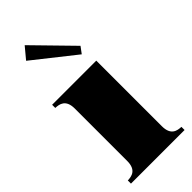

<svg xmlns="http://www.w3.org/2000/svg" viewBox="-250 -819 861 861"><g transform="rotate(-45 181.0 -388.0)"><path d="M14 -20V0H354V-20C329 -21 294 -26 294 -84V-500H14V-480C39 -479 74 -474 74 -416V-84C74 -26 39 -21 14 -20ZM71 -722 268 -566 291 -597 116 -776Z"/></g></svg>

Font: Sprat Condensed Black
Style: Regular
Weight: 900
Designer: Ethan Nakache
Foundry: Collletttivo
Version: Version 2.000;Glyphs 3.2 (3217)